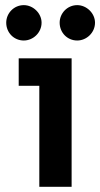

<svg xmlns="http://www.w3.org/2000/svg" viewBox="-20 -717 385 737"><path d="M276.4 -697.3C238.3 -697.3 209 -666 209 -629.9C209 -591.8 238.3 -561.5 276.4 -561.5C312.5 -561.5 344.7 -591.8 344.7 -629.9C344.7 -666 312.5 -697.3 276.4 -697.3ZM71.3 -697.3C33.2 -697.3 3.9 -666 3.9 -629.9C3.9 -591.8 33.2 -561.5 71.3 -561.5C107.4 -561.5 139.6 -591.8 139.6 -629.9C139.6 -666 107.4 -697.3 71.3 -697.3ZM51.8 -493.2V-387.7H130.9V0H254.9V-493.2Z"/></svg>

Font: Sen-gleads
Style: Bold
Weight: 700
Designer: Kosal Sen, Philatype
Foundry: Philatype
Version: Version 1.004; ttfautohint (v1.8.3)